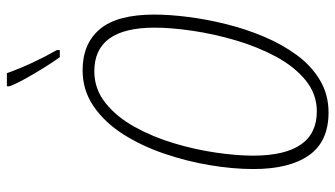

<svg xmlns="http://www.w3.org/2000/svg" viewBox="-234 -756 1000 573"><g transform="rotate(-90 266.5 -470.0)"><path d="M217 10Q130 10 89 -48.5Q48 -107 48 -214Q48 -275 59.5 -344Q71 -413 94 -480.5Q117 -548 152 -603Q187 -658 235 -691Q283 -724 343 -724Q422 -724 465.5 -672.5Q509 -621 509 -510Q509 -465 502 -409.5Q495 -354 480.5 -295.5Q466 -237 443 -182.5Q420 -128 388 -84.5Q356 -41 313 -15.5Q270 10 217 10ZM220 -25Q272 -25 313 -58.5Q354 -92 383.5 -147Q413 -202 432 -266.5Q451 -331 460.5 -395Q470 -459 470 -509Q470 -689 340 -689Q287 -689 245.5 -656Q204 -623 174 -569Q144 -515 125 -451.5Q106 -388 97 -326Q88 -264 88 -216Q88 -25 220 -25ZM382 -792Q368 -811 351.5 -837.5Q335 -864 319.5 -891.5Q304 -919 295 -942V-950H334Q348 -911 366 -872.5Q384 -834 403 -801V-792Z"/></g></svg>

Font: Noto Sans Condensed ExtraLight
Style: Italic
Weight: 200
Width: 3
Italic angle: -12°
Designer: Monotype Design Team
Foundry: Monotype Imaging Inc.
Version: Version 2.013; ttfautohint (v1.8.4.7-5d5b)